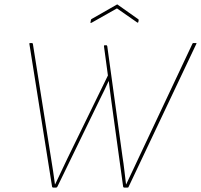

<svg xmlns="http://www.w3.org/2000/svg" viewBox="-20 -850 911 870"><path d="M221 0Q217 0 216 -4L113 -652Q113 -655 116 -655H124Q126 -655 127 -654.5Q128 -654 129 -651L211 -135Q216 -105 220.5 -75Q225 -45 229 -15H230Q244 -44 258 -74Q272 -104 286 -133L469 -508L451 -641Q451 -645 454 -645H461Q463 -645 464 -644.5Q465 -644 466 -641L535 -140Q540 -109 543.5 -78Q547 -47 551 -15H552Q561 -35 570.5 -54.5Q580 -74 589 -93.5Q598 -113 607 -132L852 -652Q853 -654 854 -654.5Q855 -655 856 -655H868Q870 -655 870.5 -654.5Q871 -654 870 -652L563 -4Q562 -1 560.5 -0.5Q559 0 557 0H543Q539 0 538 -4L484 -396Q481 -418 478.5 -438Q476 -458 473 -482H472Q462 -461 452.5 -440.5Q443 -420 432 -399L240 -4Q238 0 234 0ZM395 -747Q393 -746 391 -746Q389 -746 390 -749L392 -759Q393 -762 393.5 -763Q394 -764 397 -765L509 -829Q511 -831 513 -829L605 -764Q607 -763 608 -761.5Q609 -760 608 -757L607 -751Q606 -746 602 -748L510 -812Z"/></svg>

Font: Sofia Sans Hairline
Style: Italic
Weight: 1
Italic angle: -9°
Designer: Botio Nikoltchev, Ani Petrova
Foundry: lettersoup
Version: Version 4.102